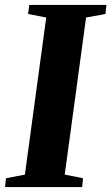

<svg xmlns="http://www.w3.org/2000/svg" viewBox="-34 -763 454 783"><path d="M-13.5 0 -9.5 -36 67.5 -51 154.5 -691.5 80.5 -706 85.5 -743H400L396 -706L317 -691.5L230 -51L304.5 -36L301 0Z"/></svg>

Font: Merriweather 72pt ExtraBold
Style: Italic
Weight: 800
Italic angle: -7.8°
Version: Version 2.101